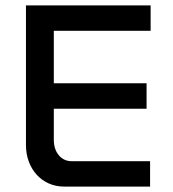

<svg xmlns="http://www.w3.org/2000/svg" viewBox="-20 -690 640 710"><path d="M76 -670V-153C76 -67 134 0 217 0H535V-94H244C206 -94 179 -127 179 -172V-288H522V-382H179V-576H537V-670Z"/></svg>

Font: LT Wave Mono Medium
Style: Regular
Weight: 500
Designer: Daniel Lyons
Version: Version 2.5 (Glyphs App)